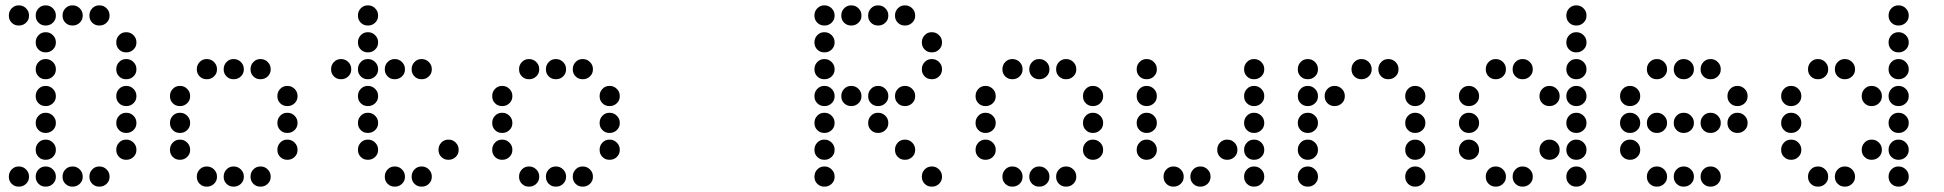

<svg xmlns="http://www.w3.org/2000/svg" viewBox="-20 -708 7240 715"><path d="M49 -688Q34 -688 23.5 -677Q13 -666 13 -651V-649Q13 -634 23.5 -623.5Q34 -613 49 -613H51Q66 -613 77 -623.5Q88 -634 88 -649V-651Q88 -666 77 -677Q66 -688 51 -688ZM149 -688Q134 -688 123.5 -677Q113 -666 113 -651V-649Q113 -634 123.5 -623.5Q134 -613 149 -613H151Q166 -613 177 -623.5Q188 -634 188 -649V-651Q188 -666 177 -677Q166 -688 151 -688ZM249 -688Q234 -688 223.5 -677Q213 -666 213 -651V-649Q213 -634 223.5 -623.5Q234 -613 249 -613H251Q266 -613 277 -623.5Q288 -634 288 -649V-651Q288 -666 277 -677Q266 -688 251 -688ZM349 -688Q334 -688 323.5 -677Q313 -666 313 -651V-649Q313 -634 323.5 -623.5Q334 -613 349 -613H351Q366 -613 377 -623.5Q388 -634 388 -649V-651Q388 -666 377 -677Q366 -688 351 -688ZM149 -588Q134 -588 123.5 -577Q113 -566 113 -551V-549Q113 -534 123.5 -523.5Q134 -513 149 -513H151Q166 -513 177 -523.5Q188 -534 188 -549V-551Q188 -566 177 -577Q166 -588 151 -588ZM449 -588Q434 -588 423.5 -577Q413 -566 413 -551V-549Q413 -534 423.5 -523.5Q434 -513 449 -513H451Q466 -513 477 -523.5Q488 -534 488 -549V-551Q488 -566 477 -577Q466 -588 451 -588ZM149 -488Q134 -488 123.5 -477Q113 -466 113 -451V-449Q113 -434 123.5 -423.5Q134 -413 149 -413H151Q166 -413 177 -423.5Q188 -434 188 -449V-451Q188 -466 177 -477Q166 -488 151 -488ZM449 -488Q434 -488 423.5 -477Q413 -466 413 -451V-449Q413 -434 423.5 -423.5Q434 -413 449 -413H451Q466 -413 477 -423.5Q488 -434 488 -449V-451Q488 -466 477 -477Q466 -488 451 -488ZM149 -388Q134 -388 123.5 -377Q113 -366 113 -351V-349Q113 -334 123.5 -323.5Q134 -313 149 -313H151Q166 -313 177 -323.5Q188 -334 188 -349V-351Q188 -366 177 -377Q166 -388 151 -388ZM449 -388Q434 -388 423.5 -377Q413 -366 413 -351V-349Q413 -334 423.5 -323.5Q434 -313 449 -313H451Q466 -313 477 -323.5Q488 -334 488 -349V-351Q488 -366 477 -377Q466 -388 451 -388ZM149 -288Q134 -288 123.5 -277Q113 -266 113 -251V-249Q113 -234 123.5 -223.5Q134 -213 149 -213H151Q166 -213 177 -223.5Q188 -234 188 -249V-251Q188 -266 177 -277Q166 -288 151 -288ZM449 -288Q434 -288 423.5 -277Q413 -266 413 -251V-249Q413 -234 423.5 -223.5Q434 -213 449 -213H451Q466 -213 477 -223.5Q488 -234 488 -249V-251Q488 -266 477 -277Q466 -288 451 -288ZM149 -188Q134 -188 123.5 -177Q113 -166 113 -151V-149Q113 -134 123.5 -123.5Q134 -113 149 -113H151Q166 -113 177 -123.5Q188 -134 188 -149V-151Q188 -166 177 -177Q166 -188 151 -188ZM449 -188Q434 -188 423.5 -177Q413 -166 413 -151V-149Q413 -134 423.5 -123.5Q434 -113 449 -113H451Q466 -113 477 -123.5Q488 -134 488 -149V-151Q488 -166 477 -177Q466 -188 451 -188ZM49 -88Q34 -88 23.5 -77Q13 -66 13 -51V-49Q13 -34 23.5 -23.5Q34 -13 49 -13H51Q66 -13 77 -23.5Q88 -34 88 -49V-51Q88 -66 77 -77Q66 -88 51 -88ZM149 -88Q134 -88 123.5 -77Q113 -66 113 -51V-49Q113 -34 123.5 -23.5Q134 -13 149 -13H151Q166 -13 177 -23.5Q188 -34 188 -49V-51Q188 -66 177 -77Q166 -88 151 -88ZM249 -88Q234 -88 223.5 -77Q213 -66 213 -51V-49Q213 -34 223.5 -23.5Q234 -13 249 -13H251Q266 -13 277 -23.5Q288 -34 288 -49V-51Q288 -66 277 -77Q266 -88 251 -88ZM349 -88Q334 -88 323.5 -77Q313 -66 313 -51V-49Q313 -34 323.5 -23.5Q334 -13 349 -13H351Q366 -13 377 -23.5Q388 -34 388 -49V-51Q388 -66 377 -77Q366 -88 351 -88Z M749 -488Q734 -488 723.5 -477Q713 -466 713 -451V-449Q713 -434 723.5 -423.5Q734 -413 749 -413H751Q766 -413 777 -423.5Q788 -434 788 -449V-451Q788 -466 777 -477Q766 -488 751 -488ZM849 -488Q834 -488 823.5 -477Q813 -466 813 -451V-449Q813 -434 823.5 -423.5Q834 -413 849 -413H851Q866 -413 877 -423.5Q888 -434 888 -449V-451Q888 -466 877 -477Q866 -488 851 -488ZM949 -488Q934 -488 923.5 -477Q913 -466 913 -451V-449Q913 -434 923.5 -423.5Q934 -413 949 -413H951Q966 -413 977 -423.5Q988 -434 988 -449V-451Q988 -466 977 -477Q966 -488 951 -488ZM649 -388Q634 -388 623.5 -377Q613 -366 613 -351V-349Q613 -334 623.5 -323.5Q634 -313 649 -313H651Q666 -313 677 -323.5Q688 -334 688 -349V-351Q688 -366 677 -377Q666 -388 651 -388ZM1049 -388Q1034 -388 1023.5 -377Q1013 -366 1013 -351V-349Q1013 -334 1023.5 -323.5Q1034 -313 1049 -313H1051Q1066 -313 1077 -323.5Q1088 -334 1088 -349V-351Q1088 -366 1077 -377Q1066 -388 1051 -388ZM649 -288Q634 -288 623.5 -277Q613 -266 613 -251V-249Q613 -234 623.5 -223.5Q634 -213 649 -213H651Q666 -213 677 -223.5Q688 -234 688 -249V-251Q688 -266 677 -277Q666 -288 651 -288ZM1049 -288Q1034 -288 1023.5 -277Q1013 -266 1013 -251V-249Q1013 -234 1023.5 -223.5Q1034 -213 1049 -213H1051Q1066 -213 1077 -223.5Q1088 -234 1088 -249V-251Q1088 -266 1077 -277Q1066 -288 1051 -288ZM649 -188Q634 -188 623.5 -177Q613 -166 613 -151V-149Q613 -134 623.5 -123.5Q634 -113 649 -113H651Q666 -113 677 -123.5Q688 -134 688 -149V-151Q688 -166 677 -177Q666 -188 651 -188ZM1049 -188Q1034 -188 1023.5 -177Q1013 -166 1013 -151V-149Q1013 -134 1023.5 -123.5Q1034 -113 1049 -113H1051Q1066 -113 1077 -123.5Q1088 -134 1088 -149V-151Q1088 -166 1077 -177Q1066 -188 1051 -188ZM749 -88Q734 -88 723.5 -77Q713 -66 713 -51V-49Q713 -34 723.5 -23.5Q734 -13 749 -13H751Q766 -13 777 -23.5Q788 -34 788 -49V-51Q788 -66 777 -77Q766 -88 751 -88ZM849 -88Q834 -88 823.5 -77Q813 -66 813 -51V-49Q813 -34 823.5 -23.5Q834 -13 849 -13H851Q866 -13 877 -23.5Q888 -34 888 -49V-51Q888 -66 877 -77Q866 -88 851 -88ZM949 -88Q934 -88 923.5 -77Q913 -66 913 -51V-49Q913 -34 923.5 -23.5Q934 -13 949 -13H951Q966 -13 977 -23.5Q988 -34 988 -49V-51Q988 -66 977 -77Q966 -88 951 -88Z M1349 -688Q1334 -688 1323.5 -677Q1313 -666 1313 -651V-649Q1313 -634 1323.5 -623.5Q1334 -613 1349 -613H1351Q1366 -613 1377 -623.5Q1388 -634 1388 -649V-651Q1388 -666 1377 -677Q1366 -688 1351 -688ZM1349 -588Q1334 -588 1323.5 -577Q1313 -566 1313 -551V-549Q1313 -534 1323.5 -523.5Q1334 -513 1349 -513H1351Q1366 -513 1377 -523.5Q1388 -534 1388 -549V-551Q1388 -566 1377 -577Q1366 -588 1351 -588ZM1249 -488Q1234 -488 1223.5 -477Q1213 -466 1213 -451V-449Q1213 -434 1223.5 -423.5Q1234 -413 1249 -413H1251Q1266 -413 1277 -423.5Q1288 -434 1288 -449V-451Q1288 -466 1277 -477Q1266 -488 1251 -488ZM1349 -488Q1334 -488 1323.5 -477Q1313 -466 1313 -451V-449Q1313 -434 1323.5 -423.5Q1334 -413 1349 -413H1351Q1366 -413 1377 -423.5Q1388 -434 1388 -449V-451Q1388 -466 1377 -477Q1366 -488 1351 -488ZM1449 -488Q1434 -488 1423.5 -477Q1413 -466 1413 -451V-449Q1413 -434 1423.5 -423.5Q1434 -413 1449 -413H1451Q1466 -413 1477 -423.5Q1488 -434 1488 -449V-451Q1488 -466 1477 -477Q1466 -488 1451 -488ZM1549 -488Q1534 -488 1523.5 -477Q1513 -466 1513 -451V-449Q1513 -434 1523.5 -423.5Q1534 -413 1549 -413H1551Q1566 -413 1577 -423.5Q1588 -434 1588 -449V-451Q1588 -466 1577 -477Q1566 -488 1551 -488ZM1349 -388Q1334 -388 1323.5 -377Q1313 -366 1313 -351V-349Q1313 -334 1323.5 -323.5Q1334 -313 1349 -313H1351Q1366 -313 1377 -323.5Q1388 -334 1388 -349V-351Q1388 -366 1377 -377Q1366 -388 1351 -388ZM1349 -288Q1334 -288 1323.5 -277Q1313 -266 1313 -251V-249Q1313 -234 1323.5 -223.5Q1334 -213 1349 -213H1351Q1366 -213 1377 -223.5Q1388 -234 1388 -249V-251Q1388 -266 1377 -277Q1366 -288 1351 -288ZM1349 -188Q1334 -188 1323.5 -177Q1313 -166 1313 -151V-149Q1313 -134 1323.5 -123.5Q1334 -113 1349 -113H1351Q1366 -113 1377 -123.5Q1388 -134 1388 -149V-151Q1388 -166 1377 -177Q1366 -188 1351 -188ZM1649 -188Q1634 -188 1623.5 -177Q1613 -166 1613 -151V-149Q1613 -134 1623.5 -123.5Q1634 -113 1649 -113H1651Q1666 -113 1677 -123.5Q1688 -134 1688 -149V-151Q1688 -166 1677 -177Q1666 -188 1651 -188ZM1449 -88Q1434 -88 1423.5 -77Q1413 -66 1413 -51V-49Q1413 -34 1423.5 -23.5Q1434 -13 1449 -13H1451Q1466 -13 1477 -23.5Q1488 -34 1488 -49V-51Q1488 -66 1477 -77Q1466 -88 1451 -88ZM1549 -88Q1534 -88 1523.5 -77Q1513 -66 1513 -51V-49Q1513 -34 1523.5 -23.5Q1534 -13 1549 -13H1551Q1566 -13 1577 -23.5Q1588 -34 1588 -49V-51Q1588 -66 1577 -77Q1566 -88 1551 -88Z M1949 -488Q1934 -488 1923.5 -477Q1913 -466 1913 -451V-449Q1913 -434 1923.5 -423.5Q1934 -413 1949 -413H1951Q1966 -413 1977 -423.5Q1988 -434 1988 -449V-451Q1988 -466 1977 -477Q1966 -488 1951 -488ZM2049 -488Q2034 -488 2023.5 -477Q2013 -466 2013 -451V-449Q2013 -434 2023.5 -423.5Q2034 -413 2049 -413H2051Q2066 -413 2077 -423.5Q2088 -434 2088 -449V-451Q2088 -466 2077 -477Q2066 -488 2051 -488ZM2149 -488Q2134 -488 2123.5 -477Q2113 -466 2113 -451V-449Q2113 -434 2123.5 -423.5Q2134 -413 2149 -413H2151Q2166 -413 2177 -423.5Q2188 -434 2188 -449V-451Q2188 -466 2177 -477Q2166 -488 2151 -488ZM1849 -388Q1834 -388 1823.5 -377Q1813 -366 1813 -351V-349Q1813 -334 1823.5 -323.5Q1834 -313 1849 -313H1851Q1866 -313 1877 -323.5Q1888 -334 1888 -349V-351Q1888 -366 1877 -377Q1866 -388 1851 -388ZM2249 -388Q2234 -388 2223.5 -377Q2213 -366 2213 -351V-349Q2213 -334 2223.5 -323.5Q2234 -313 2249 -313H2251Q2266 -313 2277 -323.5Q2288 -334 2288 -349V-351Q2288 -366 2277 -377Q2266 -388 2251 -388ZM1849 -288Q1834 -288 1823.5 -277Q1813 -266 1813 -251V-249Q1813 -234 1823.5 -223.5Q1834 -213 1849 -213H1851Q1866 -213 1877 -223.5Q1888 -234 1888 -249V-251Q1888 -266 1877 -277Q1866 -288 1851 -288ZM2249 -288Q2234 -288 2223.5 -277Q2213 -266 2213 -251V-249Q2213 -234 2223.5 -223.5Q2234 -213 2249 -213H2251Q2266 -213 2277 -223.5Q2288 -234 2288 -249V-251Q2288 -266 2277 -277Q2266 -288 2251 -288ZM1849 -188Q1834 -188 1823.5 -177Q1813 -166 1813 -151V-149Q1813 -134 1823.5 -123.5Q1834 -113 1849 -113H1851Q1866 -113 1877 -123.5Q1888 -134 1888 -149V-151Q1888 -166 1877 -177Q1866 -188 1851 -188ZM2249 -188Q2234 -188 2223.5 -177Q2213 -166 2213 -151V-149Q2213 -134 2223.5 -123.5Q2234 -113 2249 -113H2251Q2266 -113 2277 -123.5Q2288 -134 2288 -149V-151Q2288 -166 2277 -177Q2266 -188 2251 -188ZM1949 -88Q1934 -88 1923.5 -77Q1913 -66 1913 -51V-49Q1913 -34 1923.5 -23.5Q1934 -13 1949 -13H1951Q1966 -13 1977 -23.5Q1988 -34 1988 -49V-51Q1988 -66 1977 -77Q1966 -88 1951 -88ZM2049 -88Q2034 -88 2023.5 -77Q2013 -66 2013 -51V-49Q2013 -34 2023.5 -23.5Q2034 -13 2049 -13H2051Q2066 -13 2077 -23.5Q2088 -34 2088 -49V-51Q2088 -66 2077 -77Q2066 -88 2051 -88ZM2149 -88Q2134 -88 2123.5 -77Q2113 -66 2113 -51V-49Q2113 -34 2123.5 -23.5Q2134 -13 2149 -13H2151Q2166 -13 2177 -23.5Q2188 -34 2188 -49V-51Q2188 -66 2177 -77Q2166 -88 2151 -88Z M3049 -688Q3034 -688 3023.5 -677Q3013 -666 3013 -651V-649Q3013 -634 3023.5 -623.5Q3034 -613 3049 -613H3051Q3066 -613 3077 -623.5Q3088 -634 3088 -649V-651Q3088 -666 3077 -677Q3066 -688 3051 -688ZM3149 -688Q3134 -688 3123.5 -677Q3113 -666 3113 -651V-649Q3113 -634 3123.5 -623.5Q3134 -613 3149 -613H3151Q3166 -613 3177 -623.5Q3188 -634 3188 -649V-651Q3188 -666 3177 -677Q3166 -688 3151 -688ZM3249 -688Q3234 -688 3223.5 -677Q3213 -666 3213 -651V-649Q3213 -634 3223.5 -623.5Q3234 -613 3249 -613H3251Q3266 -613 3277 -623.5Q3288 -634 3288 -649V-651Q3288 -666 3277 -677Q3266 -688 3251 -688ZM3349 -688Q3334 -688 3323.5 -677Q3313 -666 3313 -651V-649Q3313 -634 3323.5 -623.5Q3334 -613 3349 -613H3351Q3366 -613 3377 -623.5Q3388 -634 3388 -649V-651Q3388 -666 3377 -677Q3366 -688 3351 -688ZM3049 -588Q3034 -588 3023.5 -577Q3013 -566 3013 -551V-549Q3013 -534 3023.5 -523.5Q3034 -513 3049 -513H3051Q3066 -513 3077 -523.5Q3088 -534 3088 -549V-551Q3088 -566 3077 -577Q3066 -588 3051 -588ZM3449 -588Q3434 -588 3423.5 -577Q3413 -566 3413 -551V-549Q3413 -534 3423.5 -523.5Q3434 -513 3449 -513H3451Q3466 -513 3477 -523.5Q3488 -534 3488 -549V-551Q3488 -566 3477 -577Q3466 -588 3451 -588ZM3049 -488Q3034 -488 3023.5 -477Q3013 -466 3013 -451V-449Q3013 -434 3023.5 -423.5Q3034 -413 3049 -413H3051Q3066 -413 3077 -423.5Q3088 -434 3088 -449V-451Q3088 -466 3077 -477Q3066 -488 3051 -488ZM3449 -488Q3434 -488 3423.5 -477Q3413 -466 3413 -451V-449Q3413 -434 3423.5 -423.5Q3434 -413 3449 -413H3451Q3466 -413 3477 -423.5Q3488 -434 3488 -449V-451Q3488 -466 3477 -477Q3466 -488 3451 -488ZM3049 -388Q3034 -388 3023.5 -377Q3013 -366 3013 -351V-349Q3013 -334 3023.5 -323.5Q3034 -313 3049 -313H3051Q3066 -313 3077 -323.5Q3088 -334 3088 -349V-351Q3088 -366 3077 -377Q3066 -388 3051 -388ZM3149 -388Q3134 -388 3123.5 -377Q3113 -366 3113 -351V-349Q3113 -334 3123.5 -323.5Q3134 -313 3149 -313H3151Q3166 -313 3177 -323.5Q3188 -334 3188 -349V-351Q3188 -366 3177 -377Q3166 -388 3151 -388ZM3249 -388Q3234 -388 3223.5 -377Q3213 -366 3213 -351V-349Q3213 -334 3223.5 -323.5Q3234 -313 3249 -313H3251Q3266 -313 3277 -323.5Q3288 -334 3288 -349V-351Q3288 -366 3277 -377Q3266 -388 3251 -388ZM3349 -388Q3334 -388 3323.5 -377Q3313 -366 3313 -351V-349Q3313 -334 3323.5 -323.5Q3334 -313 3349 -313H3351Q3366 -313 3377 -323.5Q3388 -334 3388 -349V-351Q3388 -366 3377 -377Q3366 -388 3351 -388ZM3049 -288Q3034 -288 3023.5 -277Q3013 -266 3013 -251V-249Q3013 -234 3023.5 -223.5Q3034 -213 3049 -213H3051Q3066 -213 3077 -223.5Q3088 -234 3088 -249V-251Q3088 -266 3077 -277Q3066 -288 3051 -288ZM3249 -288Q3234 -288 3223.5 -277Q3213 -266 3213 -251V-249Q3213 -234 3223.5 -223.5Q3234 -213 3249 -213H3251Q3266 -213 3277 -223.5Q3288 -234 3288 -249V-251Q3288 -266 3277 -277Q3266 -288 3251 -288ZM3049 -188Q3034 -188 3023.5 -177Q3013 -166 3013 -151V-149Q3013 -134 3023.5 -123.5Q3034 -113 3049 -113H3051Q3066 -113 3077 -123.5Q3088 -134 3088 -149V-151Q3088 -166 3077 -177Q3066 -188 3051 -188ZM3349 -188Q3334 -188 3323.5 -177Q3313 -166 3313 -151V-149Q3313 -134 3323.5 -123.5Q3334 -113 3349 -113H3351Q3366 -113 3377 -123.5Q3388 -134 3388 -149V-151Q3388 -166 3377 -177Q3366 -188 3351 -188ZM3049 -88Q3034 -88 3023.5 -77Q3013 -66 3013 -51V-49Q3013 -34 3023.5 -23.5Q3034 -13 3049 -13H3051Q3066 -13 3077 -23.5Q3088 -34 3088 -49V-51Q3088 -66 3077 -77Q3066 -88 3051 -88ZM3449 -88Q3434 -88 3423.5 -77Q3413 -66 3413 -51V-49Q3413 -34 3423.5 -23.5Q3434 -13 3449 -13H3451Q3466 -13 3477 -23.5Q3488 -34 3488 -49V-51Q3488 -66 3477 -77Q3466 -88 3451 -88Z M3749 -488Q3734 -488 3723.5 -477Q3713 -466 3713 -451V-449Q3713 -434 3723.5 -423.5Q3734 -413 3749 -413H3751Q3766 -413 3777 -423.5Q3788 -434 3788 -449V-451Q3788 -466 3777 -477Q3766 -488 3751 -488ZM3849 -488Q3834 -488 3823.5 -477Q3813 -466 3813 -451V-449Q3813 -434 3823.5 -423.5Q3834 -413 3849 -413H3851Q3866 -413 3877 -423.5Q3888 -434 3888 -449V-451Q3888 -466 3877 -477Q3866 -488 3851 -488ZM3949 -488Q3934 -488 3923.5 -477Q3913 -466 3913 -451V-449Q3913 -434 3923.5 -423.5Q3934 -413 3949 -413H3951Q3966 -413 3977 -423.5Q3988 -434 3988 -449V-451Q3988 -466 3977 -477Q3966 -488 3951 -488ZM3649 -388Q3634 -388 3623.5 -377Q3613 -366 3613 -351V-349Q3613 -334 3623.5 -323.5Q3634 -313 3649 -313H3651Q3666 -313 3677 -323.5Q3688 -334 3688 -349V-351Q3688 -366 3677 -377Q3666 -388 3651 -388ZM4049 -388Q4034 -388 4023.5 -377Q4013 -366 4013 -351V-349Q4013 -334 4023.5 -323.5Q4034 -313 4049 -313H4051Q4066 -313 4077 -323.5Q4088 -334 4088 -349V-351Q4088 -366 4077 -377Q4066 -388 4051 -388ZM3649 -288Q3634 -288 3623.5 -277Q3613 -266 3613 -251V-249Q3613 -234 3623.5 -223.5Q3634 -213 3649 -213H3651Q3666 -213 3677 -223.5Q3688 -234 3688 -249V-251Q3688 -266 3677 -277Q3666 -288 3651 -288ZM4049 -288Q4034 -288 4023.5 -277Q4013 -266 4013 -251V-249Q4013 -234 4023.5 -223.5Q4034 -213 4049 -213H4051Q4066 -213 4077 -223.5Q4088 -234 4088 -249V-251Q4088 -266 4077 -277Q4066 -288 4051 -288ZM3649 -188Q3634 -188 3623.5 -177Q3613 -166 3613 -151V-149Q3613 -134 3623.5 -123.5Q3634 -113 3649 -113H3651Q3666 -113 3677 -123.5Q3688 -134 3688 -149V-151Q3688 -166 3677 -177Q3666 -188 3651 -188ZM4049 -188Q4034 -188 4023.5 -177Q4013 -166 4013 -151V-149Q4013 -134 4023.5 -123.5Q4034 -113 4049 -113H4051Q4066 -113 4077 -123.5Q4088 -134 4088 -149V-151Q4088 -166 4077 -177Q4066 -188 4051 -188ZM3749 -88Q3734 -88 3723.5 -77Q3713 -66 3713 -51V-49Q3713 -34 3723.5 -23.5Q3734 -13 3749 -13H3751Q3766 -13 3777 -23.5Q3788 -34 3788 -49V-51Q3788 -66 3777 -77Q3766 -88 3751 -88ZM3849 -88Q3834 -88 3823.5 -77Q3813 -66 3813 -51V-49Q3813 -34 3823.5 -23.5Q3834 -13 3849 -13H3851Q3866 -13 3877 -23.5Q3888 -34 3888 -49V-51Q3888 -66 3877 -77Q3866 -88 3851 -88ZM3949 -88Q3934 -88 3923.5 -77Q3913 -66 3913 -51V-49Q3913 -34 3923.5 -23.5Q3934 -13 3949 -13H3951Q3966 -13 3977 -23.5Q3988 -34 3988 -49V-51Q3988 -66 3977 -77Q3966 -88 3951 -88Z M4249 -488Q4234 -488 4223.5 -477Q4213 -466 4213 -451V-449Q4213 -434 4223.5 -423.5Q4234 -413 4249 -413H4251Q4266 -413 4277 -423.5Q4288 -434 4288 -449V-451Q4288 -466 4277 -477Q4266 -488 4251 -488ZM4649 -488Q4634 -488 4623.5 -477Q4613 -466 4613 -451V-449Q4613 -434 4623.5 -423.5Q4634 -413 4649 -413H4651Q4666 -413 4677 -423.5Q4688 -434 4688 -449V-451Q4688 -466 4677 -477Q4666 -488 4651 -488ZM4249 -388Q4234 -388 4223.5 -377Q4213 -366 4213 -351V-349Q4213 -334 4223.5 -323.5Q4234 -313 4249 -313H4251Q4266 -313 4277 -323.5Q4288 -334 4288 -349V-351Q4288 -366 4277 -377Q4266 -388 4251 -388ZM4649 -388Q4634 -388 4623.5 -377Q4613 -366 4613 -351V-349Q4613 -334 4623.5 -323.5Q4634 -313 4649 -313H4651Q4666 -313 4677 -323.5Q4688 -334 4688 -349V-351Q4688 -366 4677 -377Q4666 -388 4651 -388ZM4249 -288Q4234 -288 4223.5 -277Q4213 -266 4213 -251V-249Q4213 -234 4223.5 -223.5Q4234 -213 4249 -213H4251Q4266 -213 4277 -223.5Q4288 -234 4288 -249V-251Q4288 -266 4277 -277Q4266 -288 4251 -288ZM4649 -288Q4634 -288 4623.5 -277Q4613 -266 4613 -251V-249Q4613 -234 4623.5 -223.5Q4634 -213 4649 -213H4651Q4666 -213 4677 -223.5Q4688 -234 4688 -249V-251Q4688 -266 4677 -277Q4666 -288 4651 -288ZM4249 -188Q4234 -188 4223.5 -177Q4213 -166 4213 -151V-149Q4213 -134 4223.5 -123.5Q4234 -113 4249 -113H4251Q4266 -113 4277 -123.5Q4288 -134 4288 -149V-151Q4288 -166 4277 -177Q4266 -188 4251 -188ZM4549 -188Q4534 -188 4523.5 -177Q4513 -166 4513 -151V-149Q4513 -134 4523.5 -123.5Q4534 -113 4549 -113H4551Q4566 -113 4577 -123.5Q4588 -134 4588 -149V-151Q4588 -166 4577 -177Q4566 -188 4551 -188ZM4649 -188Q4634 -188 4623.5 -177Q4613 -166 4613 -151V-149Q4613 -134 4623.5 -123.5Q4634 -113 4649 -113H4651Q4666 -113 4677 -123.5Q4688 -134 4688 -149V-151Q4688 -166 4677 -177Q4666 -188 4651 -188ZM4349 -88Q4334 -88 4323.5 -77Q4313 -66 4313 -51V-49Q4313 -34 4323.5 -23.5Q4334 -13 4349 -13H4351Q4366 -13 4377 -23.5Q4388 -34 4388 -49V-51Q4388 -66 4377 -77Q4366 -88 4351 -88ZM4449 -88Q4434 -88 4423.5 -77Q4413 -66 4413 -51V-49Q4413 -34 4423.5 -23.5Q4434 -13 4449 -13H4451Q4466 -13 4477 -23.5Q4488 -34 4488 -49V-51Q4488 -66 4477 -77Q4466 -88 4451 -88ZM4649 -88Q4634 -88 4623.5 -77Q4613 -66 4613 -51V-49Q4613 -34 4623.5 -23.5Q4634 -13 4649 -13H4651Q4666 -13 4677 -23.5Q4688 -34 4688 -49V-51Q4688 -66 4677 -77Q4666 -88 4651 -88Z M4849 -488Q4834 -488 4823.5 -477Q4813 -466 4813 -451V-449Q4813 -434 4823.5 -423.5Q4834 -413 4849 -413H4851Q4866 -413 4877 -423.5Q4888 -434 4888 -449V-451Q4888 -466 4877 -477Q4866 -488 4851 -488ZM5049 -488Q5034 -488 5023.5 -477Q5013 -466 5013 -451V-449Q5013 -434 5023.5 -423.5Q5034 -413 5049 -413H5051Q5066 -413 5077 -423.5Q5088 -434 5088 -449V-451Q5088 -466 5077 -477Q5066 -488 5051 -488ZM5149 -488Q5134 -488 5123.5 -477Q5113 -466 5113 -451V-449Q5113 -434 5123.5 -423.5Q5134 -413 5149 -413H5151Q5166 -413 5177 -423.5Q5188 -434 5188 -449V-451Q5188 -466 5177 -477Q5166 -488 5151 -488ZM4849 -388Q4834 -388 4823.5 -377Q4813 -366 4813 -351V-349Q4813 -334 4823.5 -323.5Q4834 -313 4849 -313H4851Q4866 -313 4877 -323.5Q4888 -334 4888 -349V-351Q4888 -366 4877 -377Q4866 -388 4851 -388ZM4949 -388Q4934 -388 4923.5 -377Q4913 -366 4913 -351V-349Q4913 -334 4923.5 -323.5Q4934 -313 4949 -313H4951Q4966 -313 4977 -323.5Q4988 -334 4988 -349V-351Q4988 -366 4977 -377Q4966 -388 4951 -388ZM5249 -388Q5234 -388 5223.5 -377Q5213 -366 5213 -351V-349Q5213 -334 5223.5 -323.5Q5234 -313 5249 -313H5251Q5266 -313 5277 -323.5Q5288 -334 5288 -349V-351Q5288 -366 5277 -377Q5266 -388 5251 -388ZM4849 -288Q4834 -288 4823.5 -277Q4813 -266 4813 -251V-249Q4813 -234 4823.5 -223.5Q4834 -213 4849 -213H4851Q4866 -213 4877 -223.5Q4888 -234 4888 -249V-251Q4888 -266 4877 -277Q4866 -288 4851 -288ZM5249 -288Q5234 -288 5223.5 -277Q5213 -266 5213 -251V-249Q5213 -234 5223.5 -223.5Q5234 -213 5249 -213H5251Q5266 -213 5277 -223.5Q5288 -234 5288 -249V-251Q5288 -266 5277 -277Q5266 -288 5251 -288ZM4849 -188Q4834 -188 4823.5 -177Q4813 -166 4813 -151V-149Q4813 -134 4823.5 -123.5Q4834 -113 4849 -113H4851Q4866 -113 4877 -123.5Q4888 -134 4888 -149V-151Q4888 -166 4877 -177Q4866 -188 4851 -188ZM5249 -188Q5234 -188 5223.5 -177Q5213 -166 5213 -151V-149Q5213 -134 5223.5 -123.5Q5234 -113 5249 -113H5251Q5266 -113 5277 -123.5Q5288 -134 5288 -149V-151Q5288 -166 5277 -177Q5266 -188 5251 -188ZM4849 -88Q4834 -88 4823.5 -77Q4813 -66 4813 -51V-49Q4813 -34 4823.5 -23.5Q4834 -13 4849 -13H4851Q4866 -13 4877 -23.5Q4888 -34 4888 -49V-51Q4888 -66 4877 -77Q4866 -88 4851 -88ZM5249 -88Q5234 -88 5223.5 -77Q5213 -66 5213 -51V-49Q5213 -34 5223.5 -23.5Q5234 -13 5249 -13H5251Q5266 -13 5277 -23.5Q5288 -34 5288 -49V-51Q5288 -66 5277 -77Q5266 -88 5251 -88Z M5849 -688Q5834 -688 5823.5 -677Q5813 -666 5813 -651V-649Q5813 -634 5823.5 -623.5Q5834 -613 5849 -613H5851Q5866 -613 5877 -623.5Q5888 -634 5888 -649V-651Q5888 -666 5877 -677Q5866 -688 5851 -688ZM5849 -588Q5834 -588 5823.5 -577Q5813 -566 5813 -551V-549Q5813 -534 5823.5 -523.5Q5834 -513 5849 -513H5851Q5866 -513 5877 -523.5Q5888 -534 5888 -549V-551Q5888 -566 5877 -577Q5866 -588 5851 -588ZM5549 -488Q5534 -488 5523.5 -477Q5513 -466 5513 -451V-449Q5513 -434 5523.5 -423.5Q5534 -413 5549 -413H5551Q5566 -413 5577 -423.5Q5588 -434 5588 -449V-451Q5588 -466 5577 -477Q5566 -488 5551 -488ZM5649 -488Q5634 -488 5623.5 -477Q5613 -466 5613 -451V-449Q5613 -434 5623.5 -423.5Q5634 -413 5649 -413H5651Q5666 -413 5677 -423.5Q5688 -434 5688 -449V-451Q5688 -466 5677 -477Q5666 -488 5651 -488ZM5849 -488Q5834 -488 5823.5 -477Q5813 -466 5813 -451V-449Q5813 -434 5823.5 -423.5Q5834 -413 5849 -413H5851Q5866 -413 5877 -423.5Q5888 -434 5888 -449V-451Q5888 -466 5877 -477Q5866 -488 5851 -488ZM5449 -388Q5434 -388 5423.5 -377Q5413 -366 5413 -351V-349Q5413 -334 5423.5 -323.5Q5434 -313 5449 -313H5451Q5466 -313 5477 -323.5Q5488 -334 5488 -349V-351Q5488 -366 5477 -377Q5466 -388 5451 -388ZM5749 -388Q5734 -388 5723.5 -377Q5713 -366 5713 -351V-349Q5713 -334 5723.5 -323.5Q5734 -313 5749 -313H5751Q5766 -313 5777 -323.5Q5788 -334 5788 -349V-351Q5788 -366 5777 -377Q5766 -388 5751 -388ZM5849 -388Q5834 -388 5823.5 -377Q5813 -366 5813 -351V-349Q5813 -334 5823.5 -323.5Q5834 -313 5849 -313H5851Q5866 -313 5877 -323.5Q5888 -334 5888 -349V-351Q5888 -366 5877 -377Q5866 -388 5851 -388ZM5449 -288Q5434 -288 5423.5 -277Q5413 -266 5413 -251V-249Q5413 -234 5423.5 -223.5Q5434 -213 5449 -213H5451Q5466 -213 5477 -223.5Q5488 -234 5488 -249V-251Q5488 -266 5477 -277Q5466 -288 5451 -288ZM5849 -288Q5834 -288 5823.5 -277Q5813 -266 5813 -251V-249Q5813 -234 5823.5 -223.5Q5834 -213 5849 -213H5851Q5866 -213 5877 -223.5Q5888 -234 5888 -249V-251Q5888 -266 5877 -277Q5866 -288 5851 -288ZM5449 -188Q5434 -188 5423.5 -177Q5413 -166 5413 -151V-149Q5413 -134 5423.5 -123.5Q5434 -113 5449 -113H5451Q5466 -113 5477 -123.5Q5488 -134 5488 -149V-151Q5488 -166 5477 -177Q5466 -188 5451 -188ZM5749 -188Q5734 -188 5723.5 -177Q5713 -166 5713 -151V-149Q5713 -134 5723.5 -123.5Q5734 -113 5749 -113H5751Q5766 -113 5777 -123.5Q5788 -134 5788 -149V-151Q5788 -166 5777 -177Q5766 -188 5751 -188ZM5849 -188Q5834 -188 5823.5 -177Q5813 -166 5813 -151V-149Q5813 -134 5823.5 -123.5Q5834 -113 5849 -113H5851Q5866 -113 5877 -123.5Q5888 -134 5888 -149V-151Q5888 -166 5877 -177Q5866 -188 5851 -188ZM5549 -88Q5534 -88 5523.5 -77Q5513 -66 5513 -51V-49Q5513 -34 5523.5 -23.5Q5534 -13 5549 -13H5551Q5566 -13 5577 -23.5Q5588 -34 5588 -49V-51Q5588 -66 5577 -77Q5566 -88 5551 -88ZM5649 -88Q5634 -88 5623.5 -77Q5613 -66 5613 -51V-49Q5613 -34 5623.5 -23.5Q5634 -13 5649 -13H5651Q5666 -13 5677 -23.5Q5688 -34 5688 -49V-51Q5688 -66 5677 -77Q5666 -88 5651 -88ZM5849 -88Q5834 -88 5823.5 -77Q5813 -66 5813 -51V-49Q5813 -34 5823.5 -23.5Q5834 -13 5849 -13H5851Q5866 -13 5877 -23.5Q5888 -34 5888 -49V-51Q5888 -66 5877 -77Q5866 -88 5851 -88Z M6149 -488Q6134 -488 6123.5 -477Q6113 -466 6113 -451V-449Q6113 -434 6123.5 -423.5Q6134 -413 6149 -413H6151Q6166 -413 6177 -423.5Q6188 -434 6188 -449V-451Q6188 -466 6177 -477Q6166 -488 6151 -488ZM6249 -488Q6234 -488 6223.5 -477Q6213 -466 6213 -451V-449Q6213 -434 6223.5 -423.5Q6234 -413 6249 -413H6251Q6266 -413 6277 -423.5Q6288 -434 6288 -449V-451Q6288 -466 6277 -477Q6266 -488 6251 -488ZM6349 -488Q6334 -488 6323.5 -477Q6313 -466 6313 -451V-449Q6313 -434 6323.5 -423.5Q6334 -413 6349 -413H6351Q6366 -413 6377 -423.5Q6388 -434 6388 -449V-451Q6388 -466 6377 -477Q6366 -488 6351 -488ZM6049 -388Q6034 -388 6023.5 -377Q6013 -366 6013 -351V-349Q6013 -334 6023.5 -323.5Q6034 -313 6049 -313H6051Q6066 -313 6077 -323.5Q6088 -334 6088 -349V-351Q6088 -366 6077 -377Q6066 -388 6051 -388ZM6449 -388Q6434 -388 6423.5 -377Q6413 -366 6413 -351V-349Q6413 -334 6423.5 -323.5Q6434 -313 6449 -313H6451Q6466 -313 6477 -323.5Q6488 -334 6488 -349V-351Q6488 -366 6477 -377Q6466 -388 6451 -388ZM6049 -288Q6034 -288 6023.5 -277Q6013 -266 6013 -251V-249Q6013 -234 6023.5 -223.5Q6034 -213 6049 -213H6051Q6066 -213 6077 -223.5Q6088 -234 6088 -249V-251Q6088 -266 6077 -277Q6066 -288 6051 -288ZM6149 -288Q6134 -288 6123.5 -277Q6113 -266 6113 -251V-249Q6113 -234 6123.5 -223.5Q6134 -213 6149 -213H6151Q6166 -213 6177 -223.5Q6188 -234 6188 -249V-251Q6188 -266 6177 -277Q6166 -288 6151 -288ZM6249 -288Q6234 -288 6223.5 -277Q6213 -266 6213 -251V-249Q6213 -234 6223.5 -223.5Q6234 -213 6249 -213H6251Q6266 -213 6277 -223.5Q6288 -234 6288 -249V-251Q6288 -266 6277 -277Q6266 -288 6251 -288ZM6349 -288Q6334 -288 6323.5 -277Q6313 -266 6313 -251V-249Q6313 -234 6323.5 -223.5Q6334 -213 6349 -213H6351Q6366 -213 6377 -223.5Q6388 -234 6388 -249V-251Q6388 -266 6377 -277Q6366 -288 6351 -288ZM6449 -288Q6434 -288 6423.5 -277Q6413 -266 6413 -251V-249Q6413 -234 6423.5 -223.5Q6434 -213 6449 -213H6451Q6466 -213 6477 -223.5Q6488 -234 6488 -249V-251Q6488 -266 6477 -277Q6466 -288 6451 -288ZM6049 -188Q6034 -188 6023.5 -177Q6013 -166 6013 -151V-149Q6013 -134 6023.5 -123.5Q6034 -113 6049 -113H6051Q6066 -113 6077 -123.5Q6088 -134 6088 -149V-151Q6088 -166 6077 -177Q6066 -188 6051 -188ZM6149 -88Q6134 -88 6123.5 -77Q6113 -66 6113 -51V-49Q6113 -34 6123.5 -23.5Q6134 -13 6149 -13H6151Q6166 -13 6177 -23.5Q6188 -34 6188 -49V-51Q6188 -66 6177 -77Q6166 -88 6151 -88ZM6249 -88Q6234 -88 6223.5 -77Q6213 -66 6213 -51V-49Q6213 -34 6223.5 -23.5Q6234 -13 6249 -13H6251Q6266 -13 6277 -23.5Q6288 -34 6288 -49V-51Q6288 -66 6277 -77Q6266 -88 6251 -88ZM6349 -88Q6334 -88 6323.5 -77Q6313 -66 6313 -51V-49Q6313 -34 6323.5 -23.5Q6334 -13 6349 -13H6351Q6366 -13 6377 -23.5Q6388 -34 6388 -49V-51Q6388 -66 6377 -77Q6366 -88 6351 -88Z M7049 -688Q7034 -688 7023.5 -677Q7013 -666 7013 -651V-649Q7013 -634 7023.5 -623.5Q7034 -613 7049 -613H7051Q7066 -613 7077 -623.5Q7088 -634 7088 -649V-651Q7088 -666 7077 -677Q7066 -688 7051 -688ZM7049 -588Q7034 -588 7023.5 -577Q7013 -566 7013 -551V-549Q7013 -534 7023.5 -523.5Q7034 -513 7049 -513H7051Q7066 -513 7077 -523.5Q7088 -534 7088 -549V-551Q7088 -566 7077 -577Q7066 -588 7051 -588ZM6749 -488Q6734 -488 6723.5 -477Q6713 -466 6713 -451V-449Q6713 -434 6723.5 -423.5Q6734 -413 6749 -413H6751Q6766 -413 6777 -423.5Q6788 -434 6788 -449V-451Q6788 -466 6777 -477Q6766 -488 6751 -488ZM6849 -488Q6834 -488 6823.5 -477Q6813 -466 6813 -451V-449Q6813 -434 6823.5 -423.5Q6834 -413 6849 -413H6851Q6866 -413 6877 -423.5Q6888 -434 6888 -449V-451Q6888 -466 6877 -477Q6866 -488 6851 -488ZM7049 -488Q7034 -488 7023.5 -477Q7013 -466 7013 -451V-449Q7013 -434 7023.5 -423.5Q7034 -413 7049 -413H7051Q7066 -413 7077 -423.5Q7088 -434 7088 -449V-451Q7088 -466 7077 -477Q7066 -488 7051 -488ZM6649 -388Q6634 -388 6623.5 -377Q6613 -366 6613 -351V-349Q6613 -334 6623.5 -323.5Q6634 -313 6649 -313H6651Q6666 -313 6677 -323.5Q6688 -334 6688 -349V-351Q6688 -366 6677 -377Q6666 -388 6651 -388ZM6949 -388Q6934 -388 6923.5 -377Q6913 -366 6913 -351V-349Q6913 -334 6923.5 -323.5Q6934 -313 6949 -313H6951Q6966 -313 6977 -323.5Q6988 -334 6988 -349V-351Q6988 -366 6977 -377Q6966 -388 6951 -388ZM7049 -388Q7034 -388 7023.5 -377Q7013 -366 7013 -351V-349Q7013 -334 7023.5 -323.5Q7034 -313 7049 -313H7051Q7066 -313 7077 -323.5Q7088 -334 7088 -349V-351Q7088 -366 7077 -377Q7066 -388 7051 -388ZM6649 -288Q6634 -288 6623.5 -277Q6613 -266 6613 -251V-249Q6613 -234 6623.5 -223.5Q6634 -213 6649 -213H6651Q6666 -213 6677 -223.5Q6688 -234 6688 -249V-251Q6688 -266 6677 -277Q6666 -288 6651 -288ZM7049 -288Q7034 -288 7023.5 -277Q7013 -266 7013 -251V-249Q7013 -234 7023.5 -223.5Q7034 -213 7049 -213H7051Q7066 -213 7077 -223.5Q7088 -234 7088 -249V-251Q7088 -266 7077 -277Q7066 -288 7051 -288ZM6649 -188Q6634 -188 6623.5 -177Q6613 -166 6613 -151V-149Q6613 -134 6623.5 -123.5Q6634 -113 6649 -113H6651Q6666 -113 6677 -123.5Q6688 -134 6688 -149V-151Q6688 -166 6677 -177Q6666 -188 6651 -188ZM6949 -188Q6934 -188 6923.5 -177Q6913 -166 6913 -151V-149Q6913 -134 6923.5 -123.5Q6934 -113 6949 -113H6951Q6966 -113 6977 -123.5Q6988 -134 6988 -149V-151Q6988 -166 6977 -177Q6966 -188 6951 -188ZM7049 -188Q7034 -188 7023.5 -177Q7013 -166 7013 -151V-149Q7013 -134 7023.5 -123.5Q7034 -113 7049 -113H7051Q7066 -113 7077 -123.5Q7088 -134 7088 -149V-151Q7088 -166 7077 -177Q7066 -188 7051 -188ZM6749 -88Q6734 -88 6723.5 -77Q6713 -66 6713 -51V-49Q6713 -34 6723.5 -23.5Q6734 -13 6749 -13H6751Q6766 -13 6777 -23.5Q6788 -34 6788 -49V-51Q6788 -66 6777 -77Q6766 -88 6751 -88ZM6849 -88Q6834 -88 6823.5 -77Q6813 -66 6813 -51V-49Q6813 -34 6823.5 -23.5Q6834 -13 6849 -13H6851Q6866 -13 6877 -23.5Q6888 -34 6888 -49V-51Q6888 -66 6877 -77Q6866 -88 6851 -88ZM7049 -88Q7034 -88 7023.5 -77Q7013 -66 7013 -51V-49Q7013 -34 7023.5 -23.5Q7034 -13 7049 -13H7051Q7066 -13 7077 -23.5Q7088 -34 7088 -49V-51Q7088 -66 7077 -77Q7066 -88 7051 -88Z"/></svg>

Font: Doto Rounded
Style: Bold
Weight: 700
Monospace: yes
Version: Version 1.000